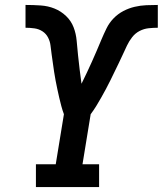

<svg xmlns="http://www.w3.org/2000/svg" viewBox="-20 -755 657 775"><path d="M125 0V-92H205L238 -294Q232 -310 227.5 -327Q223 -344 219 -361Q215 -378 211.5 -395Q208 -412 204.5 -429.5Q201 -447 198.5 -464.5Q196 -482 193.5 -499.5Q191 -517 188.5 -535Q186 -553 184 -570.5Q182 -588 174 -603.5Q166 -619 151.5 -628.5Q137 -638 119 -640.5Q101 -643 83 -643V-735H85Q114 -735 144 -733Q174 -731 200 -720.5Q226 -710 246.5 -690.5Q267 -671 277 -645Q287 -619 289.5 -590Q292 -561 295 -532Q298 -503 301.5 -474.5Q305 -446 309 -417Q320 -439 330.5 -461.5Q341 -484 351 -506Q361 -528 370.5 -550.5Q380 -573 389.5 -595.5Q399 -618 410 -640.5Q421 -663 438.5 -681Q456 -699 478 -710.5Q500 -722 523.5 -727.5Q547 -733 570.5 -734Q594 -735 617 -735V-643Q599 -643 580 -641Q561 -639 543.5 -630Q526 -621 513.5 -605Q501 -589 492.5 -571Q484 -553 476 -535.5Q468 -518 459.5 -500.5Q451 -483 442.5 -465.5Q434 -448 425.5 -430.5Q417 -413 407.5 -395.5Q398 -378 388.5 -361Q379 -344 368.5 -327Q358 -310 346 -294L313 -92H380V0Z"/></svg>

Font: Iosevka Slab Semibold Extended
Style: Italic
Weight: 600
Width: 7
Italic angle: -9°
Monospace: yes
Designer: Belleve Invis
Foundry: Belleve Invis
Version: Version 11.1.0; ttfautohint (v1.8.3)